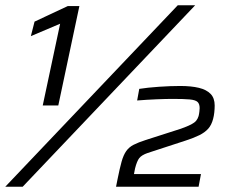

<svg xmlns="http://www.w3.org/2000/svg" viewBox="-31 -708 869 728"><path d="M131 -308 197 -618 86 -571 100 -626 226 -685H270L190 -308ZM-11 0 643 -688H709L55 0ZM409 0 415 -30Q423 -70 430 -95Q437 -120 447.5 -135Q458 -150 475.5 -159Q493 -168 521 -177L655 -220Q680 -229 693.5 -236Q707 -243 713 -250.5Q719 -258 722 -268Q724 -276 725 -285Q726 -294 726 -298Q726 -314 718 -321.5Q710 -329 688 -331Q666 -333 624 -333Q600 -333 562.5 -331.5Q525 -330 489 -327L497 -371Q528 -376 571.5 -379Q615 -382 652 -382Q694 -382 723 -375Q752 -368 767.5 -352Q783 -336 783 -308Q783 -295 781.5 -281.5Q780 -268 777 -257Q771 -234 758.5 -220Q746 -206 725 -195.5Q704 -185 673 -175L529 -128Q506 -120 497 -108.5Q488 -97 481 -69L477 -48H731L722 0Z"/></svg>

Font: Saira Expanded
Style: Italic
Weight: 400
Width: 7
Italic angle: -12°
Designer: Hector Gatti with collaboration of the Omnibus-Type team
Foundry: Omnibus-Type
Version: Version 1.101